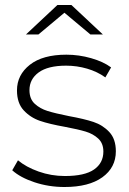

<svg xmlns="http://www.w3.org/2000/svg" viewBox="-20 -745 518 769"><path d="M29 -63 52 -103Q84 -76 134.5 -58Q185 -40 240 -40Q319 -40 356.5 -66Q394 -92 394 -138Q394 -171 373.5 -190Q353 -209 323 -218Q293 -227 240 -237Q178 -248 140 -261Q102 -274 75 -303Q48 -332 48 -383Q48 -445 99.5 -485.5Q151 -526 246 -526Q296 -526 345 -512Q394 -498 425 -475L402 -435Q370 -458 329 -470Q288 -482 245 -482Q172 -482 135 -455Q98 -428 98 -384Q98 -349 119 -329.5Q140 -310 170.5 -300.5Q201 -291 256 -280Q317 -269 354.5 -256.5Q392 -244 418 -216Q444 -188 444 -139Q444 -74 390 -35Q336 4 238 4Q175 4 118 -15Q61 -34 29 -63ZM342 -607 238 -694 134 -607H84L210 -725H266L392 -607Z"/></svg>

Font: Montserrat Atlas Light
Style: Regular
Weight: 300
Designer: Julieta Ulanovsky
Foundry: Julieta Ulanovsky
Version: Version 7.200